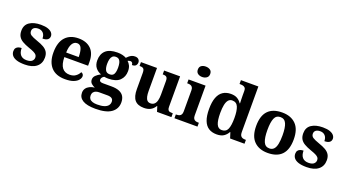

<svg xmlns="http://www.w3.org/2000/svg" viewBox="-66 -1514 4507 2493"><g transform="rotate(20 2188.0 -267.0)"><path d="M229 10Q159 10 116 -4.5Q73 -19 53 -44.5Q33 -70 33 -104Q33 -132 46 -148.5Q59 -165 79 -171.5Q99 -178 121 -178Q121 -116 149.5 -83.5Q178 -51 233 -51Q284 -51 307 -71.5Q330 -92 330 -122Q330 -144 318 -158.5Q306 -173 279.5 -186Q253 -199 209 -214Q152 -234 114.5 -256Q77 -278 58.5 -309.5Q40 -341 40 -389Q40 -469 99 -508.5Q158 -548 255 -548Q315 -548 353 -534.5Q391 -521 408.5 -499Q426 -477 426 -453Q426 -421 403 -403.5Q380 -386 333 -386Q333 -435 307.5 -462Q282 -489 240 -489Q201 -489 180 -472.5Q159 -456 159 -427Q159 -394 185 -376Q211 -358 280 -334Q334 -316 371.5 -294.5Q409 -273 428.5 -242Q448 -211 448 -163Q448 -82 391 -36Q334 10 229 10Z M787 10Q659 10 593.5 -62.5Q528 -135 528 -265Q528 -406 593 -477.5Q658 -549 776 -549Q885 -549 947.5 -488Q1010 -427 1010 -308V-257H682Q684 -157 719.5 -111Q755 -65 822 -65Q873 -65 906 -89Q939 -113 956 -148Q970 -144 980 -132.5Q990 -121 990 -104Q990 -78 969 -51.5Q948 -25 903.5 -7.5Q859 10 787 10ZM857 -321Q857 -397 839 -440.5Q821 -484 778 -484Q736 -484 711 -442Q686 -400 684 -321Z M1289 236Q1171 236 1113 200.5Q1055 165 1055 99Q1055 64 1072.5 39Q1090 14 1120.5 -1Q1151 -16 1189 -20Q1163 -30 1139.5 -50.5Q1116 -71 1116 -106Q1116 -138 1140 -162.5Q1164 -187 1206 -209Q1159 -225 1128.5 -264Q1098 -303 1098 -364Q1098 -452 1150.5 -500.5Q1203 -549 1312 -549Q1351 -549 1381.5 -541.5Q1412 -534 1435 -521Q1449 -536 1464.5 -549Q1480 -562 1499 -570.5Q1518 -579 1543 -579Q1576 -579 1593 -561.5Q1610 -544 1610 -520Q1610 -496 1595 -478Q1580 -460 1542 -460Q1542 -480 1532 -491Q1522 -502 1508 -502Q1496 -502 1487 -499Q1478 -496 1470 -492Q1493 -472 1507.5 -442Q1522 -412 1522 -368Q1522 -289 1471 -239Q1420 -189 1312 -189Q1302 -189 1283.5 -190.5Q1265 -192 1257 -194Q1243 -188 1231 -173.5Q1219 -159 1219 -141Q1219 -125 1231.5 -117Q1244 -109 1270 -109H1387Q1454 -109 1496.5 -91Q1539 -73 1559 -39Q1579 -5 1579 44Q1579 133 1508 184.5Q1437 236 1289 236ZM1291 176Q1350 176 1387 164Q1424 152 1441.5 130Q1459 108 1459 78Q1459 48 1439 33Q1419 18 1378 18H1262Q1242 18 1221.5 24.5Q1201 31 1187 48Q1173 65 1173 97Q1173 122 1186.5 140Q1200 158 1226.5 167Q1253 176 1291 176ZM1310 -248Q1340 -248 1356 -262Q1372 -276 1378.5 -303Q1385 -330 1385 -365Q1385 -402 1378.5 -430Q1372 -458 1356 -473.5Q1340 -489 1310 -489Q1281 -489 1264.5 -473Q1248 -457 1241 -429Q1234 -401 1234 -364Q1234 -312 1250.5 -280Q1267 -248 1310 -248Z M1877 10Q1790 10 1749.5 -38Q1709 -86 1709 -188V-412Q1709 -441 1702.5 -456.5Q1696 -472 1681.5 -477.5Q1667 -483 1642 -483H1639V-536H1861V-216Q1861 -174 1868 -142Q1875 -110 1891.5 -92.5Q1908 -75 1937 -75Q1969 -75 1989.5 -93.5Q2010 -112 2019 -146.5Q2028 -181 2028 -227V-419Q2028 -448 2019.5 -461.5Q2011 -475 1996.5 -479Q1982 -483 1962 -483H1959V-536H2180V-116Q2180 -88 2188.5 -74Q2197 -60 2212.5 -56.5Q2228 -53 2247 -53H2255V0H2056L2034 -71H2029Q2003 -28 1965.5 -9Q1928 10 1877 10Z M2297 0V-53H2309Q2329 -53 2345 -59Q2361 -65 2370.5 -80.5Q2380 -96 2380 -124V-416Q2380 -443 2370 -457.5Q2360 -472 2344.5 -477.5Q2329 -483 2309 -483H2297V-536H2532V-124Q2532 -96 2541.5 -80.5Q2551 -65 2567 -59Q2583 -53 2603 -53H2615V0ZM2451 -626Q2415 -626 2390.5 -644Q2366 -662 2366 -698Q2366 -736 2390.5 -753Q2415 -770 2451 -770Q2486 -770 2511.5 -753Q2537 -736 2537 -698Q2537 -662 2511.5 -644Q2486 -626 2451 -626Z M2882 10Q2816 10 2770.5 -19Q2725 -48 2701.5 -109.5Q2678 -171 2678 -267Q2678 -364 2701.5 -426Q2725 -488 2770.5 -518Q2816 -548 2880 -548Q2936 -548 2970.5 -526.5Q3005 -505 3026 -472H3031Q3030 -496 3029 -526.5Q3028 -557 3028 -584V-645Q3028 -672 3016.5 -685.5Q3005 -699 2987 -703Q2969 -707 2947 -707H2939V-760H3180V-129Q3180 -99 3189.5 -82.5Q3199 -66 3216 -59.5Q3233 -53 3257 -53H3265V0H3066L3041 -78H3036Q3014 -37 2977.5 -13.5Q2941 10 2882 10ZM2925 -65Q2984 -65 3006 -115Q3028 -165 3028 -269Q3028 -368 3006 -421Q2984 -474 2925 -474Q2892 -474 2871.5 -450Q2851 -426 2841.5 -380Q2832 -334 2832 -268Q2832 -166 2853.5 -115.5Q2875 -65 2925 -65Z M3586 10Q3466 10 3397 -59.5Q3328 -129 3328 -270Q3328 -411 3394 -480Q3460 -549 3589 -549Q3709 -549 3778 -480Q3847 -411 3847 -270Q3847 -129 3781 -59.5Q3715 10 3586 10ZM3588 -53Q3626 -53 3649 -77.5Q3672 -102 3682 -151Q3692 -200 3692 -270Q3692 -378 3668 -431.5Q3644 -485 3587 -485Q3529 -485 3506 -431.5Q3483 -378 3483 -270Q3483 -163 3506.5 -108Q3530 -53 3588 -53Z M4124 10Q4054 10 4011 -4.5Q3968 -19 3948 -44.5Q3928 -70 3928 -104Q3928 -132 3941 -148.5Q3954 -165 3974 -171.5Q3994 -178 4016 -178Q4016 -116 4044.5 -83.5Q4073 -51 4128 -51Q4179 -51 4202 -71.5Q4225 -92 4225 -122Q4225 -144 4213 -158.5Q4201 -173 4174.5 -186Q4148 -199 4104 -214Q4047 -234 4009.5 -256Q3972 -278 3953.5 -309.5Q3935 -341 3935 -389Q3935 -469 3994 -508.5Q4053 -548 4150 -548Q4210 -548 4248 -534.5Q4286 -521 4303.5 -499Q4321 -477 4321 -453Q4321 -421 4298 -403.5Q4275 -386 4228 -386Q4228 -435 4202.5 -462Q4177 -489 4135 -489Q4096 -489 4075 -472.5Q4054 -456 4054 -427Q4054 -394 4080 -376Q4106 -358 4175 -334Q4229 -316 4266.5 -294.5Q4304 -273 4323.5 -242Q4343 -211 4343 -163Q4343 -82 4286 -36Q4229 10 4124 10Z"/></g></svg>

Font: Noto Serif Myanmar
Style: Regular
Weight: 400
Designer: Ben Mitchell and the Monotype Design Team
Foundry: Monotype Imaging Inc.
Version: Version 2.106